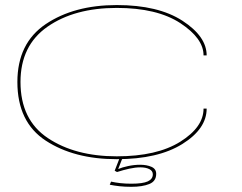

<svg xmlns="http://www.w3.org/2000/svg" viewBox="-20 -608 932 740"><path d="M430 5.5Q265.5 5.5 156.2 -66Q47 -137.5 47 -292Q47 -441.5 156.2 -515Q265.5 -588.5 430 -588.5Q590 -588.5 683.2 -528Q776.5 -467.5 776.5 -394.5H764.5Q764.5 -460 675 -518.8Q585.5 -577.5 430 -577.5Q267 -577.5 163 -505Q59 -432.5 59 -292Q59 -146.5 164.2 -76Q269.5 -5.5 430 -5.5Q585 -5.5 674.8 -61.8Q764.5 -118 764.5 -189.5H776.5Q776.5 -111.5 682.8 -53Q589 5.5 430 5.5ZM486 112Q461.5 112 441 109.8Q420.5 107.5 403 104L408 92Q424 95.5 443.5 97.8Q463 100 486 100Q530.5 100 549.8 91Q569 82 569 64Q569 50.5 555.5 43.8Q542 37 521 37Q501.5 37 478 42.2Q454.5 47.5 431 55L422 50L441.5 0H452.5L435.5 43.5Q450 37 473.8 32Q497.5 27 520 27Q545.5 27 563.8 35Q582 43 582 62Q582 90.5 555.5 101.2Q529 112 486 112Z"/></svg>

Font: Anybody UltraExpanded Thin
Style: Regular
Weight: 100
Width: 9
Designer: Tyler Finck
Foundry: Etcetera Type Company
Version: Version 1.010; ttfautohint (v1.8.3) -l 8 -r 50 -G 200 -x 14 